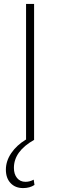

<svg xmlns="http://www.w3.org/2000/svg" viewBox="-20 -714 307 980"><path d="M98 246Q58 246 34 220.5Q10 195 10 152Q10 108 37.5 67.5Q65 27 113 -2V-694H154V0Q51 58 51 143Q51 175 67 194.5Q83 214 110 214Q132 214 152 203L156 230Q132 246 98 246Z"/></svg>

Font: Cantarell Light
Style: Regular
Weight: 300
Designer: Dave Crossland, Nikolaus Waxweiler, Florian Fecher, Jacques Le Bailly, Eben Sorkin, Alexei Vanyashin, Alexios Zavras, Em
Version: Version 0.303